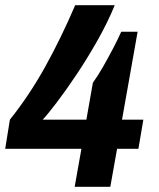

<svg xmlns="http://www.w3.org/2000/svg" viewBox="-35 -718 611 738"><path d="M252 0 278 -146H-15L3 -258Q78 -352 138.5 -461Q199 -570 254 -698H406Q379 -632 340 -563Q301 -494 259.5 -432Q218 -370 183 -324Q148 -278 129 -258H297L322 -400Q341 -426 361.5 -462Q382 -498 400.5 -533.5Q419 -569 431 -596H494L434 -258H516L497 -146H415L389 0Z"/></svg>

Font: Archivo VF Beta
Style: Italic
Weight: 400
Italic angle: -10°
Designer: Hector Gatti
Foundry: Omnibus-Type
Version: Version 1.002